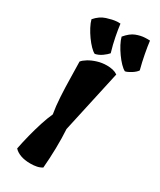

<svg xmlns="http://www.w3.org/2000/svg" viewBox="-250 -1090 980 1178"><g transform="rotate(30 239.5 -500.5)"><path d="M183.6 9.8Q141.6 9.8 112.5 -1.2Q83.5 -12.2 67.4 -30.3Q76.7 -77.6 90.3 -131.6Q104 -185.5 120.1 -235.6Q136.2 -285.6 152.3 -320.3Q143.1 -372.1 139.4 -436.5Q135.7 -501 134.8 -565.9Q133.8 -630.9 132.3 -683.1Q143.1 -697.3 167.2 -711.9Q191.4 -726.6 223.6 -736.6Q255.9 -746.6 291 -746.6Q313.5 -746.6 332.5 -742.2Q351.6 -737.8 367.2 -727.1L270 -284.7Q273.9 -223.1 272.5 -150.4Q271 -77.6 265.1 -9.3Q248.5 1.5 228.3 5.6Q208 9.8 183.6 9.8ZM403.3 -770.5Q388.7 -777.3 369.6 -796.9Q350.6 -816.4 331.8 -842.8Q313 -869.1 298.8 -896.2Q284.7 -923.3 279.3 -944.8Q312.5 -984.4 345 -996.8Q377.4 -1009.3 407.2 -1010.7Q420.9 -1011.7 424.8 -1011.2Q428.7 -1010.7 442.4 -1010.7Q446.3 -976.6 456.3 -923.3Q466.3 -870.1 479.5 -820.8Q468.8 -804.7 444.6 -789.3Q420.4 -773.9 403.3 -770.5ZM189.5 -770.5Q174.8 -777.3 156.2 -796.4Q137.7 -815.4 119.1 -841.3Q100.6 -867.2 86.2 -894.5Q71.8 -921.9 65.9 -944.8Q98.1 -982.4 138.7 -995.4Q179.2 -1008.3 207 -1010.3Q216.8 -1011.2 218.3 -1011Q219.7 -1010.7 221.2 -1010.5Q222.7 -1010.3 233.4 -1010.3Q238.3 -971.2 247.6 -923.6Q256.8 -876 272.5 -822.8Q261.2 -809.1 238.3 -792.5Q215.3 -775.9 189.5 -770.5Z"/></g></svg>

Font: Fruktur
Style: Italic
Weight: 400
Italic angle: -8°
Designer: Viktoriya Grabowska, Eben Sorkin
Foundry: Viktoriya Grabowska
Version: Version 1.008; ttfautohint (v1.8.4.7-5d5b)